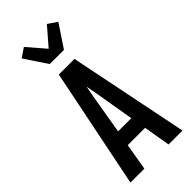

<svg xmlns="http://www.w3.org/2000/svg" viewBox="-305 -1051 1111 1111"><g transform="rotate(-45 250.0 -495.5)"><path d="M37 0 186 -735H314L463 0H349L321 -164H179L151 0ZM304 -260 265 -490Q261 -511 257.5 -531.5Q254 -552 250 -573Q246 -552 242.5 -531.5Q239 -511 235 -490L196 -260ZM192 -815 100 -953 156 -991 250 -882 344 -991 400 -953 308 -815Z"/></g></svg>

Font: Iosevka Fixed
Style: Bold
Weight: 700
Monospace: yes
Designer: Belleve Invis
Foundry: Belleve Invis
Version: Version 32.3.0